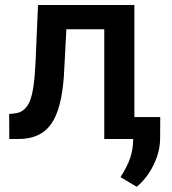

<svg xmlns="http://www.w3.org/2000/svg" viewBox="-20 -548 679 757"><path d="M16.1 0ZM509.8 -528.3V0H391.1V-432.6H241.7L231.9 -248.5Q222.7 -115.7 180.9 -57.9Q139.2 0 53.2 0H16.6L16.1 -98.6L40.5 -101.1Q79.6 -106.4 97.4 -148.7Q115.2 -190.9 120.1 -302.7L129.9 -528.3ZM519 188.5 455.1 150.4Q483.4 106 493.9 73Q504.4 40 504.9 5.9V-86.4H611.8L611.3 -1Q610.8 50.8 585.2 102.8Q559.6 154.8 519 188.5Z"/></svg>

Font: Roboto-o Medium
Style: Regular
Weight: 500
Designer: Google
Version: Version 2.134; 2016; ttfautohint (v1.6)